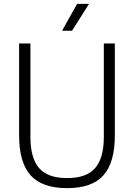

<svg xmlns="http://www.w3.org/2000/svg" viewBox="-20 -965 694 994"><path d="M327.5 9Q198.5 9 138.8 -57Q79 -123 79 -263.5V-740H137.5V-256Q137.5 -146.5 182.5 -94.8Q227.5 -43 327.5 -43Q427.5 -43 472.5 -94.8Q517.5 -146.5 517.5 -256V-740H574.5V-263.5Q574.5 -123 515.2 -57Q456 9 327.5 9ZM301.5 -806 379 -945H441L353 -806Z"/></svg>

Font: Encode Sans SemiCondensed SemiCondensed Light
Style: Regular
Weight: 300
Width: 4
Designer: Multiple Designers
Foundry: Impallari Type
Version: Version 3.000; ttfautohint (v1.8.3) -l 8 -r 50 -G 200 -x 14 